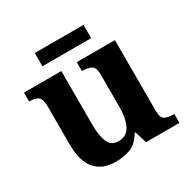

<svg xmlns="http://www.w3.org/2000/svg" viewBox="-156 -833 980 990"><g transform="rotate(-30 333.5 -337.5)"><path d="M258 10Q180 10 138 -38.5Q96 -87 96 -188V-412Q96 -456 80 -469.5Q64 -483 28 -483H26V-536H248V-216Q248 -152 264 -113.5Q280 -75 324 -75Q372 -75 393.5 -116Q415 -157 415 -227V-419Q415 -463 393.5 -473Q372 -483 343 -483H340V-536H567V-116Q567 -73 586 -63Q605 -53 634 -53H642V0H443L421 -71H416Q386 -19 345.5 -4.5Q305 10 258 10ZM176 -606V-685H466V-606Z"/></g></svg>

Font: Noto Serif Khojki
Style: Regular
Weight: 400
Designer: Juan Bruce
Version: Version 2.002